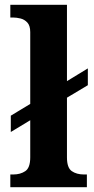

<svg xmlns="http://www.w3.org/2000/svg" viewBox="-20 -780 392 800"><path d="M23 0V-53H35Q65 -53 85.5 -67Q106 -81 106 -124V-279L25 -230V-298L106 -347V-646Q106 -673 94 -686Q82 -699 65.5 -703Q49 -707 35 -707H23V-760H259V-442L346 -495V-425L259 -373V-124Q259 -81 279 -67Q299 -53 330 -53H342V0Z"/></svg>

Font: Noto Serif Myanmar
Style: Bold
Weight: 700
Designer: Ben Mitchell and the Monotype Design Team
Foundry: Monotype Imaging Inc.
Version: Version 2.106; ttfautohint (v1.8.4.7-5d5b)